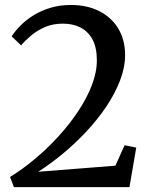

<svg xmlns="http://www.w3.org/2000/svg" viewBox="-20 -772 624 792"><path d="M21.5 -42Q72 -73 123.2 -115.8Q174.5 -158.5 220.5 -208.8Q266.5 -259 302.2 -312.8Q338 -366.5 358.8 -420.2Q379.5 -474 379.5 -523Q379.5 -575.5 361.8 -608.8Q344 -642 312.5 -658.2Q281 -674.5 239.5 -674.5Q198.5 -674.5 166 -660.5Q133.5 -646.5 109 -626Q84.5 -605.5 67 -585L28 -622Q43 -645 66 -668Q89 -691 119.8 -709.8Q150.5 -728.5 188.8 -740Q227 -751.5 272 -751.5Q340 -751.5 390.5 -725.5Q441 -699.5 468.5 -653.2Q496 -607 496 -545Q496 -494 475.2 -440Q454.5 -386 418.8 -332.8Q383 -279.5 336.8 -230Q290.5 -180.5 239.2 -138Q188 -95.5 137.5 -63.5L456 -88.5L494 -173L542 -163L514 0H37.5Z"/></svg>

Font: Merriweather 48pt Medium
Style: Regular
Weight: 500
Version: Version 2.100